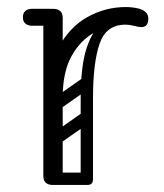

<svg xmlns="http://www.w3.org/2000/svg" viewBox="-20 -525 466 545"><path d="M115 -240Q115 -331 146 -389.5Q177 -448 228 -476.5Q279 -505 337 -505Q358 -505 376 -500Q387 -497 394 -490Q401 -483 401 -472Q401 -448 381 -448Q374 -448 361 -451.5Q348 -455 336 -455Q290 -455 249.5 -433.5Q209 -412 183.5 -366.5Q158 -321 158 -249ZM130 0Q103 0 103 -26V-474Q103 -500 130 -500Q158 -500 158 -474V-26Q158 0 130 0ZM155 -476Q155 -470 151.5 -465.5Q148 -461 146 -459Q143 -456 137.5 -454Q132 -452 121 -452H70Q58 -452 51 -459Q45 -465 45 -476Q45 -487 51 -493Q58 -500 70 -500H121Q132 -500 138 -498.5Q144 -497 145 -495Q149 -491 152 -486Q155 -481 155 -476ZM225 0Q209 0 209 -16V-245Q209 -338 226 -389Q243 -440 271 -460.5Q299 -481 333 -481L336 -455Q281 -455 262.5 -400.5Q244 -346 244 -246V-16Q244 0 228 0ZM112 -17Q112 -35 130 -35H226Q244 -35 244 -17Q244 0 225 0H129Q112 0 112 -17ZM158 -221Q143 -210 134 -224Q130 -229 129.5 -236Q129 -243 137 -249L214 -303Q229 -313 239 -299Q243 -293 242.5 -286.5Q242 -280 235 -275ZM156 -122Q141 -111 132 -125Q128 -130 127.5 -137Q127 -144 135 -150L212 -204Q227 -214 237 -200Q241 -194 240.5 -187.5Q240 -181 233 -176Z"/></svg>

Font: Nsibidi Libre Uzo
Style: Regular
Weight: 400
Designer: Oluwaseun Badejo
Version: Version 1.021